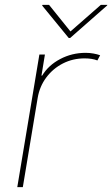

<svg xmlns="http://www.w3.org/2000/svg" viewBox="-20 -770 462 790"><path d="M51.1 0 142 -545.5H164.8L150.6 -458.8H153.4Q179 -501.4 227.5 -527Q275.9 -552.6 332.4 -552.6Q349.4 -552.6 364.9 -549.7Q380.3 -546.9 392 -542.6L380.7 -521.3Q359.4 -529.8 328.1 -529.8Q279.8 -529.8 238.8 -508.9Q197.8 -487.9 170.3 -451Q142.8 -414.1 134.9 -366.5L73.9 0ZM181.8 -750 269.9 -640.6 394.9 -750H421.9L420.5 -747.2L268.5 -613.6H262.8L153.4 -747.2L154.8 -750Z"/></svg>

Font: Inter UI Thin
Style: Italic
Weight: 100
Italic angle: -9.39999°
Designer: Rasmus Andersson
Foundry: rsms
Version: 3.2;8d6f07862